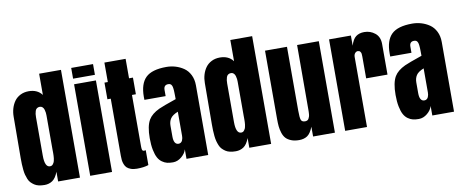

<svg xmlns="http://www.w3.org/2000/svg" viewBox="-72 -1184 3644 1514"><g transform="rotate(-10 1749.5 -427.5)"><path d="M31.2 -232.9Q31.2 -232.9 33.2 -563Q33.2 -598.1 42.5 -629.6Q51.8 -661.1 69.8 -686.3Q87.9 -711.4 117.4 -726.3Q147 -741.2 184.1 -741.2Q253.9 -741.2 290 -692.9V-862.8H464.8V0H290V-77.6Q271.5 -28.3 243.9 -9.8Q216.3 8.8 181.2 8.8Q155.8 8.8 135 4.2Q114.3 -0.5 99.4 -10.5Q84.5 -20.5 73 -32.5Q61.5 -44.4 54.2 -62.5Q46.9 -80.6 42.2 -97.9Q37.6 -115.2 35.2 -139.4Q32.7 -163.6 32 -184.3Q31.2 -205.1 31.2 -232.9ZM206.1 -528.8V-253.9Q206.1 -251.5 206.1 -241.2Q206.1 -227.5 206.1 -224.6Q206.1 -223.6 206.1 -222.7Q206.1 -221.7 206.1 -220.7Q206.1 -128.9 248 -128.9Q255.9 -128.9 262 -131.8Q268.1 -134.8 272.5 -140.9Q276.9 -147 280 -152.8Q283.2 -158.7 285.2 -168.9Q287.1 -179.2 288.3 -186.3Q289.6 -193.4 289.8 -205.3Q290 -217.3 290.3 -222.9Q290.5 -228.5 290.3 -240Q290 -251.5 290 -253.9V-528.8Q290 -540 288.8 -550.8Q287.6 -561.5 283.7 -575Q279.8 -588.4 271 -596.7Q262.2 -605 249 -605Q235.4 -605 226.1 -598.1Q216.8 -591.3 212.9 -578.9Q209 -566.4 207.5 -555.2Q206.1 -543.9 206.1 -528.8Z M546.9 0V-732.9H721.7V0ZM546.9 -777.8V-863.8H721.7V-777.8Z M812 -859.9H981.9V-704.1H1013.2V-570.8H981.9V-158.7Q981.9 -149.4 982.4 -144Q982.9 -138.7 984.4 -132.6Q985.8 -126.5 990 -123.8Q994.1 -121.1 1000.5 -121.1Q1006.8 -121.1 1013.2 -123V-3.9Q976.1 8.8 919.9 8.8Q891.6 8.8 871.3 1.2Q851.1 -6.3 839.8 -17.3Q828.6 -28.3 822 -45.7Q815.4 -63 813.7 -78.1Q812 -93.3 812 -112.8V-570.8H785.2V-704.1H812Z M1060.5 -210Q1060.5 -307.1 1089.4 -356Q1114.3 -397.9 1175.8 -426.8Q1207 -441.4 1315.4 -478.5Q1315.4 -479 1315.4 -480Q1315.4 -495.6 1315.2 -505.4Q1314.9 -515.1 1314.7 -527.3Q1314.5 -539.6 1314 -546.9Q1313.5 -554.2 1312.5 -563Q1311.5 -571.8 1310.3 -576.4Q1309.1 -581.1 1306.9 -586.7Q1304.7 -592.3 1302 -595.2Q1299.3 -598.1 1295.9 -600.6Q1292.5 -603 1287.8 -604Q1283.2 -605 1277.8 -605Q1241.7 -605 1241.7 -564.9V-515.6H1071.8Q1071.3 -523.9 1071.3 -539.6Q1071.3 -644 1120.8 -692.6Q1170.4 -741.2 1286.6 -741.2Q1324.2 -741.2 1359.4 -730.7Q1394.5 -720.2 1424.8 -699.5Q1455.1 -678.7 1473.4 -642.1Q1491.7 -605.5 1491.7 -558.1V0H1317.9V-76.2Q1309.1 -43.9 1277.3 -17.6Q1245.6 8.8 1209 8.8Q1182.6 8.8 1162.6 4.2Q1142.6 -0.5 1122.6 -14.6Q1102.5 -28.8 1089.6 -52.5Q1076.7 -76.2 1068.6 -116Q1060.5 -155.8 1060.5 -210ZM1238.8 -278.3Q1238.8 -278.3 1238.8 -192.9Q1238.8 -127.9 1277.8 -127.9Q1288.6 -127.9 1296.4 -133.8Q1304.2 -139.6 1308.1 -148.9Q1312 -158.2 1313.5 -167Q1314.9 -175.8 1314.9 -185.1V-377.9Q1270 -359.9 1254.4 -335.7Q1238.8 -311.5 1238.8 -278.3Z M1562 -232.9Q1562 -232.9 1564 -563Q1564 -598.1 1573.2 -629.6Q1582.5 -661.1 1600.6 -686.3Q1618.7 -711.4 1648.2 -726.3Q1677.7 -741.2 1714.8 -741.2Q1784.7 -741.2 1820.8 -692.9V-862.8H1995.6V0H1820.8V-77.6Q1802.2 -28.3 1774.7 -9.8Q1747.1 8.8 1711.9 8.8Q1686.5 8.8 1665.8 4.2Q1645 -0.5 1630.1 -10.5Q1615.2 -20.5 1603.8 -32.5Q1592.3 -44.4 1585 -62.5Q1577.6 -80.6 1573 -97.9Q1568.4 -115.2 1565.9 -139.4Q1563.5 -163.6 1562.7 -184.3Q1562 -205.1 1562 -232.9ZM1736.8 -528.8V-253.9Q1736.8 -251.5 1736.8 -241.2Q1736.8 -227.5 1736.8 -224.6Q1736.8 -223.6 1736.8 -222.7Q1736.8 -221.7 1736.8 -220.7Q1736.8 -128.9 1778.8 -128.9Q1786.6 -128.9 1792.7 -131.8Q1798.8 -134.8 1803.2 -140.9Q1807.6 -147 1810.8 -152.8Q1814 -158.7 1815.9 -168.9Q1817.9 -179.2 1819.1 -186.3Q1820.3 -193.4 1820.6 -205.3Q1820.8 -217.3 1821 -222.9Q1821.3 -228.5 1821 -240Q1820.8 -251.5 1820.8 -253.9V-528.8Q1820.8 -540 1819.6 -550.8Q1818.4 -561.5 1814.5 -575Q1810.5 -588.4 1801.8 -596.7Q1793 -605 1779.8 -605Q1766.1 -605 1756.8 -598.1Q1747.6 -591.3 1743.7 -578.9Q1739.7 -566.4 1738.3 -555.2Q1736.8 -543.9 1736.8 -528.8Z M2332.5 -732.4H2506.3V0H2331.5V-78.1Q2311 -26.4 2284.4 -8.8Q2257.8 8.8 2218.8 8.8Q2181.6 8.8 2154.8 -2.2Q2127.9 -13.2 2112.8 -30Q2097.7 -46.9 2089.1 -74Q2080.6 -101.1 2078.1 -126.5Q2075.7 -151.9 2075.7 -187V-732.4H2251.5V-222.2Q2251.5 -166.5 2258.1 -147.7Q2264.6 -128.9 2290.5 -128.9Q2300.3 -128.9 2307.9 -132.6Q2315.4 -136.2 2319.6 -144Q2323.7 -151.9 2326.4 -159.2Q2329.1 -166.5 2330.1 -178.5Q2331.1 -190.4 2331.3 -197.3Q2331.5 -204.1 2331.5 -216.3Q2331.5 -220.2 2331.5 -222.2Z M2588.4 0V-732.4H2763.2V-650.9Q2777.8 -701.2 2804.2 -721.2Q2830.6 -741.2 2871.1 -741.2Q2919.9 -741.2 2957 -711.2Q2994.1 -681.2 2994.1 -624V-378.9H2823.2V-554.2Q2823.2 -567.4 2822 -576.4Q2820.8 -585.4 2814.2 -593.8Q2807.6 -602.1 2795.4 -602.1Q2782.7 -602.1 2772.9 -590.8Q2763.2 -579.6 2763.2 -560.1V0Z M3028.8 -210Q3028.8 -307.1 3057.6 -356Q3082.5 -397.9 3144 -426.8Q3175.3 -441.4 3283.7 -478.5Q3283.7 -479 3283.7 -480Q3283.7 -495.6 3283.4 -505.4Q3283.2 -515.1 3283 -527.3Q3282.7 -539.6 3282.2 -546.9Q3281.7 -554.2 3280.8 -563Q3279.8 -571.8 3278.6 -576.4Q3277.3 -581.1 3275.1 -586.7Q3272.9 -592.3 3270.3 -595.2Q3267.6 -598.1 3264.2 -600.6Q3260.7 -603 3256.1 -604Q3251.5 -605 3246.1 -605Q3210 -605 3210 -564.9V-515.6H3040Q3039.6 -523.9 3039.6 -539.6Q3039.6 -644 3089.1 -692.6Q3138.7 -741.2 3254.9 -741.2Q3292.5 -741.2 3327.6 -730.7Q3362.8 -720.2 3393.1 -699.5Q3423.3 -678.7 3441.7 -642.1Q3460 -605.5 3460 -558.1V0H3286.1V-76.2Q3277.3 -43.9 3245.6 -17.6Q3213.9 8.8 3177.2 8.8Q3150.9 8.8 3130.9 4.2Q3110.8 -0.5 3090.8 -14.6Q3070.8 -28.8 3057.9 -52.5Q3044.9 -76.2 3036.9 -116Q3028.8 -155.8 3028.8 -210ZM3207 -278.3Q3207 -278.3 3207 -192.9Q3207 -127.9 3246.1 -127.9Q3256.8 -127.9 3264.6 -133.8Q3272.5 -139.6 3276.4 -148.9Q3280.3 -158.2 3281.7 -167Q3283.2 -175.8 3283.2 -185.1V-377.9Q3238.3 -359.9 3222.7 -335.7Q3207 -311.5 3207 -278.3Z"/></g></svg>

Font: Anton
Style: Regular
Weight: 400
Foundry: vernon adams
Version: Version 1.000